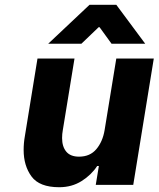

<svg xmlns="http://www.w3.org/2000/svg" viewBox="-20 -774 664 804"><path d="M538 0H381L394 -79H387Q363 -42 322 -16Q281 10 228 10Q145 10 112 -35Q79 -80 79 -146Q79 -175 84 -203L137 -529H292L243 -229Q240 -213 240 -196Q240 -160 257.5 -139Q275 -118 311 -118Q357 -118 383.5 -149.5Q410 -181 418 -229L467 -529H624ZM355 -754H467L588 -591H447L397 -660H393L321 -591H182Z"/></svg>

Font: Be Vietnam ExtraBold
Style: Italic
Weight: 800
Italic angle: -9.778°
Designer: Gabriel Lam
Foundry: TypeRant
Version: Version 3.000